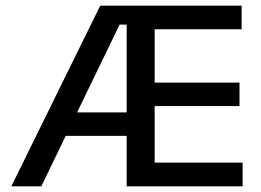

<svg xmlns="http://www.w3.org/2000/svg" viewBox="-20 -659 924 679"><path d="M126 0H20L334.5 -639H444.5V-572H403ZM463.5 -178.5H173V-261.5H463.5ZM838 0H457.5V-84H838ZM527 0H428V-639H527ZM827 -284H485V-367H827ZM834.5 -555.5H457V-639H834.5Z"/></svg>

Font: Anek Malayalam Medium
Style: Regular
Weight: 500
Designer: Maithili Shingre (Malayalam) & Yesha Goshar (Latin)
Foundry: Ek Type
Version: Version 1.003